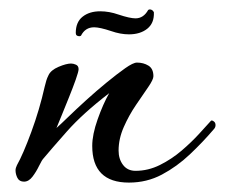

<svg xmlns="http://www.w3.org/2000/svg" viewBox="-20 -381 478 408"><path d="M254 7Q176 7 176 -71Q176 -95 187.5 -127.5Q199 -160 212 -183Q156 -140 122 -101.5Q88 -63 73 -45Q69 -41 63 -28.5Q57 -16 49 -5.5Q41 5 31 5Q21 5 17 -3Q13 -11 13 -19Q13 -24 16 -30Q29 -53 46.5 -100.5Q64 -148 75 -197Q77 -205 78.5 -210Q80 -215 83 -221Q88 -232 104.5 -239Q121 -246 131 -246Q136 -246 141.5 -243.5Q147 -241 147 -234Q147 -229 141 -212Q135 -195 126.5 -174Q118 -153 110.5 -134.5Q103 -116 100 -109Q108 -116 125 -132.5Q142 -149 163.5 -168.5Q185 -188 207 -206Q229 -224 246 -236Q263 -248 271 -248Q285 -248 295.5 -241.5Q306 -235 306 -219Q306 -212 295 -196Q284 -180 269 -158Q254 -136 243 -111Q232 -86 232 -61Q232 -43 241.5 -30.5Q251 -18 268 -18Q295 -18 320 -30.5Q345 -43 366 -61Q387 -79 403 -96.5Q419 -114 428 -124Q429 -125 430 -125Q432 -125 435 -122.5Q438 -120 438 -115Q438 -110 434 -106Q411 -79 383.5 -53Q356 -27 324 -10Q292 7 254 7ZM149 -304Q141 -304 141 -311Q141 -334 155.5 -345.5Q170 -357 193 -357Q212 -357 232 -350Q256 -342 268 -342Q285 -342 295 -360L298 -361Q304 -361 307 -355Q308 -332 293 -320Q278 -308 254 -308Q236 -308 216 -315Q192 -323 180 -323Q161 -323 152 -305Z"/></svg>

Font: Corinthia
Style: Bold
Weight: 700
Designer: Robert E. Leuschke
Foundry: Robert E. Leuschke
Version: Version 1.013; ttfautohint (v1.8.3)